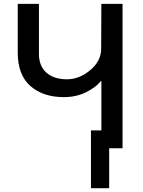

<svg xmlns="http://www.w3.org/2000/svg" viewBox="-20 -779 750 1009"><path d="M458 -93.8H553.7V210H458ZM73.2 -502.9V-758.8H184.6V-496.1Q184.6 -431.6 224.1 -397Q263.7 -362.3 332 -362.3Q396.5 -362.3 454.1 -410.2Q511.7 -458 511.7 -523.4L512.7 -758.8H624V0H512.7V-353.5H510.7Q484.4 -320.3 432.6 -294.4Q380.9 -268.6 315.4 -268.6Q206.1 -268.6 139.6 -327.1Q73.2 -385.7 73.2 -502.9Z"/></svg>

Font: Gothic A1 SemiBold
Style: Regular
Weight: 600
Version: Version 2.50